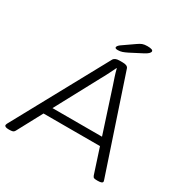

<svg xmlns="http://www.w3.org/2000/svg" viewBox="-199 -1018 1128 1175"><g transform="rotate(30 365.0 -431.0)"><path d="M24 2Q-5 2 -5 -12Q-5 -15 -1 -24L359 -683Q369 -702 402 -702H425Q459 -702 465 -683L685 -24Q686 -20 687 -17Q688 -14 688 -12Q688 2 655 2H648Q634 2 627.5 -0.5Q621 -3 617 -14L560 -189H161L67 -14Q61 -3 52 -0.5Q43 2 30 2ZM356 -550 192 -245H542L443 -550Q435 -573 426 -600.5Q417 -628 411 -653H409Q399 -633 385.5 -605.5Q372 -578 356 -550ZM360 -752Q341 -752 341 -761Q341 -771 358 -784L440 -841Q458 -854 471.5 -859Q485 -864 506 -864Q546 -864 546 -850Q546 -834 509 -815L426 -772Q406 -762 391.5 -757Q377 -752 360 -752Z"/></g></svg>

Font: Asap Expanded Expanded Light
Style: Italic
Weight: 300
Width: 7
Italic angle: -6°
Designer: Pablo Cosgaya
Foundry: Omnibus-Type
Version: Version 3.001; ttfautohint (v1.8.4.7-5d5b)